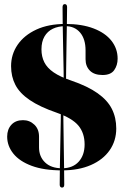

<svg xmlns="http://www.w3.org/2000/svg" viewBox="-20 -810 589 910"><path d="M290 -696.5Q368 -696.5 423.5 -675.2Q479 -654 508.2 -616.8Q537.5 -579.5 537.5 -532Q537.5 -500.5 521.2 -477.5Q505 -454.5 466 -454.5Q426.5 -454.5 406 -475.2Q385.5 -496 385.5 -529V-571Q385.5 -625 359.8 -655.5Q334 -686 290 -686Q256 -686 230.5 -673.8Q205 -661.5 190.8 -637Q176.5 -612.5 176.5 -576Q176.5 -542 190 -515Q203.5 -488 234.5 -466.8Q265.5 -445.5 318 -428Q395.5 -401.5 442.5 -368.2Q489.5 -335 510.2 -293.8Q531 -252.5 531 -201Q531 -143 499.8 -98Q468.5 -53 410.8 -27.8Q353 -2.5 274 -2.5Q188 -2.5 130.2 -24Q72.5 -45.5 43.2 -82Q14 -118.5 14 -162.5Q14 -197 34 -218.8Q54 -240.5 89 -240.5Q120.5 -240.5 142.8 -219.2Q165 -198 165 -162.5V-111.5Q165 -67.5 193.8 -40Q222.5 -12.5 274 -12.5Q324.5 -12.5 352.8 -43.5Q381 -74.5 381 -125.5Q381 -179 352 -214.2Q323 -249.5 249.5 -275.5Q168.5 -303.5 121 -335.8Q73.5 -368 53 -407.5Q32.5 -447 32.5 -496.5Q32.5 -552.5 63.5 -597.8Q94.5 -643 152.2 -669.8Q210 -696.5 290 -696.5ZM292.5 -364.5H282.5Q282.5 -416.5 281.5 -473.8Q280.5 -531 279.2 -587Q278 -643 277.2 -692Q276.5 -741 276.5 -776.5Q276.5 -783 279.2 -786.8Q282 -790.5 287 -790.5Q292.5 -790.5 295.2 -786.8Q298 -783 298 -776.5Q298 -746 297 -698.5Q296 -651 295.2 -594.2Q294.5 -537.5 293.5 -478Q292.5 -418.5 292.5 -364.5ZM269 -347H279.5Q279.5 -292.5 280.5 -233.2Q281.5 -174 282.2 -117Q283 -60 283.8 -12.5Q284.5 35 284.5 65.5Q284.5 72 282 75.5Q279.5 79 274 79Q269 79 266 75.5Q263 72 263 65.5Q263 30 263.8 -19.2Q264.5 -68.5 265.8 -124.5Q267 -180.5 268 -237.5Q269 -294.5 269 -347Z"/></svg>

Font: Fraunces 120pt
Style: Bold
Weight: 700
Version: Version 1.000;[b76b70a41]